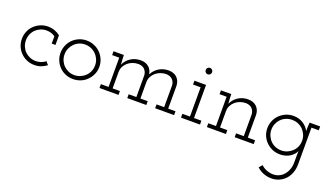

<svg xmlns="http://www.w3.org/2000/svg" viewBox="-70 -1061 3168 1831"><g transform="rotate(20 1514.5 -145.5)"><path d="M355 -36Q329 -16 298 -4.5Q267 7 231 7Q190 7 154.5 -8Q119 -23 92 -50Q65 -77 50 -112Q35 -147 35 -188Q35 -228 50 -264Q65 -300 92 -326Q119 -352 154.5 -367.5Q190 -383 231 -383Q267 -383 299 -371.5Q331 -360 356 -340V-242H318V-316Q300 -329 278 -336Q256 -343 231 -343Q199 -343 171 -331.5Q143 -320 122 -300Q100 -278 88 -249.5Q76 -221 76 -188Q76 -155 88 -126.5Q100 -98 121 -77Q142 -57 170 -45Q198 -33 231 -33Q259 -33 284 -42Q309 -51 329 -67Z M763 -50Q737 -23 700.5 -8Q664 7 623 7Q582 7 546 -8Q510 -23 483.5 -50Q457 -77 442 -112Q427 -147 427 -188Q427 -228 442 -264Q457 -300 483.5 -326.5Q510 -353 546 -368.5Q582 -384 623 -384Q664 -384 700.5 -368.5Q737 -353 763.5 -326.5Q790 -300 805.5 -264Q821 -228 821 -188Q821 -147 805.5 -112Q790 -77 763 -50ZM513 -78Q534 -57 562 -45Q590 -33 622 -33Q654 -33 682.5 -45Q711 -57 732.5 -78Q754 -99 766 -127Q778 -155 778 -188Q778 -220 766 -248Q754 -276 732.5 -297.5Q711 -319 682.5 -331Q654 -343 622 -343Q590 -343 562 -331Q534 -319 513 -297.5Q492 -276 480 -248Q468 -220 468 -188Q468 -155 480 -127Q492 -99 513 -78Z M1084 0H891V-39H969V-336H897V-375H1002L1003 -339Q1004 -322 1005 -308.5Q1006 -295 1007 -278Q1027 -325 1070.5 -353.5Q1114 -382 1171 -383Q1222 -383 1254 -355.5Q1286 -328 1291 -283Q1313 -328 1355.5 -355Q1398 -382 1453 -383Q1509 -383 1540.5 -352Q1572 -321 1574 -271V-39H1648V0H1456V-39H1533V-260Q1531 -293 1509.5 -316.5Q1488 -340 1446 -342Q1416 -342 1388.5 -332Q1361 -322 1340 -304.5Q1319 -287 1306 -262.5Q1293 -238 1292 -209V-39H1366V0H1173V-39H1251V-260Q1249 -293 1227.5 -316.5Q1206 -340 1164 -342Q1133 -342 1105.5 -332Q1078 -322 1056.5 -303.5Q1035 -285 1022.5 -260Q1010 -235 1010 -205V-39H1084Z M1911 0H1718V-39H1795V-336H1718V-375H1836V-39H1911ZM1849 -508Q1849 -494 1839 -484.5Q1829 -475 1816 -475Q1804 -475 1794 -484.5Q1784 -494 1784 -508Q1784 -522 1794 -531.5Q1804 -541 1816 -541Q1829 -541 1839 -531.5Q1849 -522 1849 -508Z M2174 0H1981V-39H2059V-336H1987V-375H2092L2093 -339Q2094 -322 2095 -308.5Q2096 -295 2097 -278Q2117 -325 2161 -354Q2205 -383 2261 -383Q2316 -383 2348 -352Q2380 -321 2382 -271V-39H2456V0H2263V-39H2341V-260Q2339 -293 2317.5 -316.5Q2296 -340 2254 -342Q2223 -342 2195.5 -332Q2168 -322 2146.5 -303.5Q2125 -285 2112.5 -260Q2100 -235 2100 -205V-39H2174Z M2576 192 2605 159Q2626 181 2659 194.5Q2692 208 2728 208Q2759 208 2786.5 195.5Q2814 183 2834.5 159.5Q2855 136 2867 103.5Q2879 71 2879 32V-38Q2879 -48 2879.5 -60Q2880 -72 2880 -85Q2873 -66 2858.5 -50Q2844 -34 2825 -21Q2804 -8 2778 -0.5Q2752 7 2723 7Q2681 7 2645.5 -8.5Q2610 -24 2583 -50.5Q2556 -77 2541 -112Q2526 -147 2526 -188Q2526 -227 2541 -263Q2556 -299 2583 -325.5Q2610 -352 2645.5 -367.5Q2681 -383 2723 -383Q2779 -383 2822 -355Q2865 -327 2883 -287Q2883 -309 2884 -330.5Q2885 -352 2887 -375H2994V-336H2920V34Q2920 84 2905 123.5Q2890 163 2864 190.5Q2838 218 2803.5 233.5Q2769 249 2729 250Q2681 250 2642.5 234.5Q2604 219 2576 192ZM2723 -343Q2689 -343 2660 -330.5Q2631 -318 2610 -296Q2590 -275 2578.5 -247.5Q2567 -220 2567 -188Q2567 -155 2579.5 -126.5Q2592 -98 2613 -77Q2634 -56 2662 -44.5Q2690 -33 2723 -33Q2756 -33 2784.5 -45.5Q2813 -58 2834 -79Q2855 -99 2867 -127Q2879 -155 2879 -188Q2879 -221 2866 -250Q2853 -279 2831 -301Q2810 -321 2782 -332Q2754 -343 2723 -343Z"/></g></svg>

Font: Josefin Slab
Style: Regular
Weight: 400
Designer: Santiago Orozco
Foundry: Typemade
Version: Version 2.000